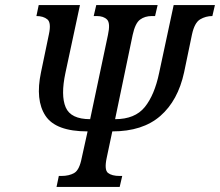

<svg xmlns="http://www.w3.org/2000/svg" viewBox="-20 -734 864 754"><path d="M202 0 211 -43H221Q252 -43 272 -55Q292 -67 301 -114L324 -218Q199 -218 158.5 -279.5Q118 -341 141 -450L172 -599Q182 -645 166 -658Q150 -671 123 -671L132 -714H294L237 -448Q218 -359 238 -312.5Q258 -266 334 -266L404 -597Q414 -643 400.5 -657Q387 -671 360 -671H348L358 -714H599L589 -671H576Q549 -671 530 -657Q511 -643 501 -597L432 -266Q510 -266 548.5 -313.5Q587 -361 605 -448L662 -714H824L814 -671Q788 -671 766 -658Q744 -645 734 -599L703 -450Q679 -339 609.5 -278.5Q540 -218 421 -218L399 -114Q389 -67 404 -55Q419 -43 450 -43H460L450 0Z"/></svg>

Font: Noto Serif ExtraCondensed Medium
Style: Italic
Weight: 500
Width: 2
Italic angle: -12°
Designer: Monotype Design Team
Foundry: Monotype Imaging Inc.
Version: Version 2.013; ttfautohint (v1.8.4.7-5d5b)